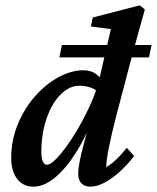

<svg xmlns="http://www.w3.org/2000/svg" viewBox="-20 -700 595 728"><path d="M106.4 7.8Q67.4 7.8 44.9 -22Q22.5 -51.8 22.5 -99.6Q22.5 -168 47.4 -228.5Q72.3 -289.1 112.8 -335Q153.3 -380.9 201.7 -407.2Q250 -433.6 296.9 -433.6Q325.2 -433.6 345.2 -418.5Q365.2 -403.3 385.7 -376L359.4 -344.7Q343.8 -361.3 322.8 -368.2Q301.8 -375 281.2 -375Q252 -375 225.6 -355.5Q199.2 -335.9 179.2 -301.3Q159.2 -266.6 147.9 -221.2Q136.7 -175.8 136.7 -124Q136.7 -101.6 142.1 -88.4Q147.5 -75.2 158.2 -75.2Q171.9 -75.2 196.8 -101.6Q221.7 -127.9 251 -172.4Q280.3 -216.8 307.1 -270.5Q334 -324.2 351.6 -378.9L355.5 -395.5L400.4 -589.8L324.2 -599.6L332 -633.8L509.8 -679.7L529.3 -664.1Q519.5 -628.9 508.8 -591.3Q498 -553.7 488.3 -516.1Q478.5 -478.5 468.8 -443.4L419.9 -256.8Q402.3 -188.5 392.6 -139.6Q382.8 -90.8 382.8 -66.4Q403.3 -78.1 422.4 -96.7Q441.4 -115.2 460.9 -139.6L488.3 -108.4Q463.9 -76.2 435.1 -49.8Q406.2 -23.4 377 -7.8Q347.7 7.8 322.3 7.8Q300.8 7.8 288.6 -4.9Q276.4 -17.6 276.4 -42Q276.4 -57.6 281.7 -86.4Q287.1 -115.2 299.8 -162.6Q312.5 -210 334 -281.2H343.8Q312.5 -193.4 272.5 -128.4Q232.4 -63.5 189.9 -27.8Q147.5 7.8 106.4 7.8ZM205.1 -482.4 214.8 -529.3H554.7L544.9 -482.4Z"/></svg>

Font: Crimson Pro SemiBold
Style: Italic
Weight: 600
Italic angle: -12°
Designer: Jacques Le Bailly
Foundry: Baron von Fonthausen
Version: Version 1.003